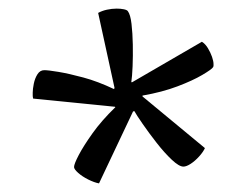

<svg xmlns="http://www.w3.org/2000/svg" viewBox="-20 -732 571 446"><path d="M210 -306Q199 -308 185 -315Q171 -322 161.5 -330.5Q152 -339 152 -344Q152 -351 163 -372Q174 -393 195 -422.5Q216 -452 248 -483L247 -484L57 -503Q56 -507 56 -510Q56 -513 56 -517Q56 -525 58.5 -537.5Q61 -550 67 -559.5Q73 -569 83 -569Q92 -569 116 -565Q140 -561 173.5 -552Q207 -543 245 -525L246 -528L208 -702Q217 -707 228.5 -709.5Q240 -712 251 -712Q260 -712 267.5 -710.5Q275 -709 277 -706Q283 -698 285.5 -676.5Q288 -655 288.5 -628.5Q289 -602 288 -578Q287 -554 285 -541H287L449 -635Q457 -630 463 -620Q469 -610 472.5 -600Q476 -590 476 -583Q476 -581 476 -579.5Q476 -578 475 -576Q472 -571 450 -558Q428 -545 392.5 -531.5Q357 -518 311 -510V-508L456 -388Q452 -379 442.5 -368.5Q433 -358 423 -351.5Q413 -345 406 -345Q396 -345 379 -361Q362 -377 344 -400Q326 -423 311.5 -444Q297 -465 292 -474L289 -473Z"/></svg>

Font: Texturina 12pt Light
Style: Regular
Weight: 300
Designer: Guillermo Torres Carreño
Foundry: Omnibus-Type
Version: Version 1.002